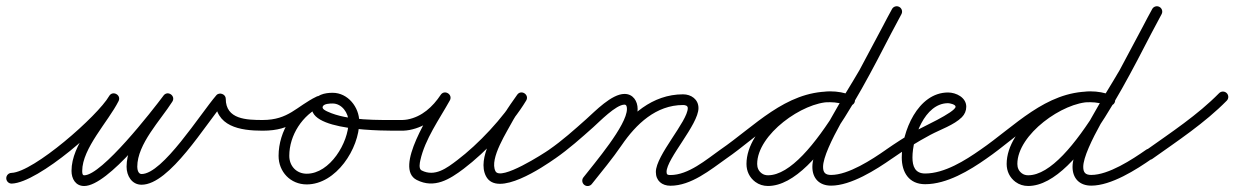

<svg xmlns="http://www.w3.org/2000/svg" viewBox="-29 -581 4037 628"><path d="M-8.5 2.5C-8.2 12.2 -0.1 19.8 9.5 19.5C96.4 16.8 314.2 -172.9 358.3 -249.3C363.9 -259.1 358.8 -268.3 350.9 -272.5C343.1 -276.8 332.6 -276 327.5 -265.9C289.5 -190.5 204.9 -109.9 204.9 -22C204.9 3.4 217.9 27.4 246.3 27.4C325.1 27.4 486.7 -184 533.9 -247.6C540.6 -256.6 536.4 -266.3 529.1 -271.3C521.7 -276.4 511.1 -276.9 505.1 -267.4C462 -199.3 385 -120.1 385 -35.7C385 -6.5 401.8 23.2 434.1 23.2C526.2 23.2 643.4 -174.9 705.1 -246.6C710.1 -252.3 702.4 -259 693.5 -262.3C684.6 -265.6 674.4 -265.6 674.4 -258C674.4 -166.6 756.2 -153.6 830 -153.5C839.6 -153.5 847.5 -161.3 847.5 -171C847.5 -180.6 839.7 -188.5 830 -188.5C830 -188.5 830 -188.5 830 -188.5C777.6 -188.6 709.4 -190.3 709.4 -258C709.4 -265.6 704.2 -271.3 697.7 -273.7C691.3 -276.1 683.6 -275.2 678.6 -269.4C625.9 -208.2 503.1 -11.8 434.1 -11.8C422.8 -11.8 420 -26.9 420 -35.7C420 -110.2 496 -187.5 534.7 -248.6C540.7 -258.1 536.8 -267.6 529.8 -272.4C522.8 -277.2 512.6 -277.5 505.9 -268.4C468.3 -218 304.1 -7.6 246.3 -7.6C239.8 -7.6 239.9 -17.4 239.9 -22C239.9 -95.9 325 -183.2 358.7 -250.1C363.8 -260.3 359 -269.3 351.4 -273.4C343.8 -277.5 333.6 -276.6 327.9 -266.7C290.7 -202.1 81 -17.8 8.5 -15.5C-1.2 -15.2 -8.8 -7.1 -8.5 2.5Z M830 -153.5C830 -153.5 830 -153.5 830 -153.5C930 -153.6 947.7 -197.4 1022.1 -233.7C1030.7 -238 1034.3 -248.5 1030.1 -257.2C1025.9 -265.8 1015.4 -269.4 1006.7 -265.2C1006.7 -265.2 1006.7 -265.2 1006.7 -265.2C939.9 -232.6 915.5 -188.6 830 -188.5C820.3 -188.5 812.5 -180.6 812.5 -171C812.5 -161.3 820.4 -153.5 830 -153.5ZM1007 -265.3C1007 -265.3 1007 -265.3 1007 -265.3C933.2 -231.2 882.2 -152.5 882.2 -71.2C882.2 -18.8 921.3 22.2 974.2 22.2C1070.4 22.2 1146.1 -95.1 1146.1 -182.5C1146.1 -230.5 1108.9 -277.5 1059 -277.5C1033.3 -277.5 1003.1 -271.2 993.5 -243.8C993.5 -243.8 993.5 -243.8 993.5 -243.8C993.5 -243.9 993.5 -243.9 993.5 -243.9C959.8 -149.4 1236.8 -153.6 1281 -153.5C1290.6 -153.5 1298.5 -161.3 1298.5 -171C1298.5 -180.6 1290.7 -188.5 1281 -188.5C1281 -188.5 1281 -188.5 1281 -188.5C1209.5 -188.6 1108.1 -185.3 1042.1 -216.1C1037.1 -218.4 1023.7 -224.3 1026.5 -232.1C1026.5 -232.1 1026.5 -232.1 1026.5 -232.2C1026.5 -232.2 1026.5 -232.2 1026.5 -232.2C1030 -242.1 1050.6 -242.5 1059 -242.5C1089.4 -242.5 1111.1 -211.2 1111.1 -182.5C1111.1 -114.8 1050.4 -12.8 974.2 -12.8C940.6 -12.8 917.2 -38 917.2 -71.2C917.2 -138.9 960.3 -205.1 1021.7 -233.6C1030.5 -237.7 1034.3 -248.1 1030.2 -256.8C1026.2 -265.6 1015.8 -269.4 1007 -265.3Z M1253.5 -171.3C1253.3 -161.7 1261 -153.7 1270.7 -153.5C1284 -153.2 1297 -153.3 1310.2 -155.8C1366.9 -166.4 1410.2 -204.2 1441.6 -251.3C1447.8 -260.6 1443 -270.1 1435.4 -274.7C1427.7 -279.4 1417.1 -279.3 1411.7 -269.5C1381 -214.3 1257.6 -31.4 1334.1 7.6C1391.9 37 1441.8 5.5 1487.6 -29C1560.5 -84.2 1644.9 -173.9 1692 -252C1697.8 -261.6 1693.7 -271 1686.5 -275.7C1679.3 -280.3 1669.1 -280.3 1662.6 -271C1648.4 -250.5 1633.2 -230.3 1620.8 -208.7C1620.8 -208.7 1620.7 -208.5 1620.7 -208.4C1620.6 -208.3 1620.5 -208.1 1620.5 -208.1C1592.6 -154.9 1530.5 -63.6 1560.4 -5C1597.4 67.2 1748.6 -35.7 1787 -62.7C1795 -68.2 1796.9 -79.1 1791.3 -87C1785.8 -95 1774.9 -96.9 1767 -91.3C1749.8 -79.3 1608.5 12.1 1591.6 -21C1570.6 -62.1 1630.3 -151.5 1651.5 -191.9C1651.5 -191.9 1651.4 -191.7 1651.3 -191.6C1651.3 -191.5 1651.2 -191.3 1651.2 -191.3C1663 -212 1677.7 -231.4 1691.4 -251C1697.8 -260.3 1693.4 -269.9 1685.9 -274.7C1678.4 -279.6 1667.8 -279.7 1662 -270C1617.2 -195.8 1535.8 -109.5 1466.4 -57C1432.7 -31.4 1393.4 -1.4 1349.9 -23.6C1339.9 -28.7 1344 -48.7 1345.9 -56.9C1361.1 -126 1407.8 -190.5 1442.3 -252.5C1447.7 -262.3 1443.4 -271.5 1436.1 -275.9C1428.8 -280.4 1418.6 -280 1412.4 -270.7C1386.4 -231.6 1351 -199.1 1303.8 -190.2C1292.9 -188.2 1282.3 -188.3 1271.3 -188.5C1261.7 -188.7 1253.7 -181 1253.5 -171.3Z M1762.6 -67C1768.1 -59.1 1779 -57.1 1787 -62.6C1831.2 -93.3 1871.5 -129.3 1911.6 -165C1931.5 -182.7 1985.6 -238.8 2013.7 -238.8C2020.9 -238.8 2021.6 -229.9 2021.6 -224.4C2021.6 -171.2 1915.3 -47.2 1879.2 -0.7C1873.3 6.9 1874.6 17.9 1882.3 23.8C1889.9 29.7 1900.9 28.4 1906.8 20.7C1949.6 -34.3 2056.6 -157.5 2056.6 -224.4C2056.6 -250.1 2041.8 -273.8 2013.7 -273.8C1971.4 -273.8 1917.9 -217.5 1888.4 -191.2C1849.3 -156.4 1810.1 -121.2 1767 -91.4C1759.1 -85.9 1757.1 -75 1762.6 -67ZM1906.7 20.9C1906.7 20.9 1906.7 20.9 1906.7 20.9C1939.9 -20.8 1974.3 -62.1 2004.4 -106.1C2051.6 -175 2116.6 -237.5 2205.2 -237.5C2212 -237.5 2220.6 -235.7 2220.6 -227.5C2220.6 -184.6 2116.2 -73.1 2116.2 -18.6C2116.2 10.2 2136 26.5 2164 26.5C2231.7 26.5 2294.2 -25.2 2347.1 -62.7C2355 -68.3 2356.9 -79.2 2351.3 -87.1C2345.7 -95 2334.8 -96.9 2326.9 -91.3C2280.9 -58.6 2222.5 -8.5 2164 -8.5C2155.1 -8.5 2151.2 -9.5 2151.2 -18.6C2151.2 -62.4 2255.6 -173.5 2255.6 -227.5C2255.6 -256 2231.8 -272.5 2205.2 -272.5C2104.4 -272.5 2029.5 -204.8 1975.6 -125.9C1945.9 -82.5 1912 -42 1879.3 -0.9C1873.3 6.6 1874.5 17.7 1882.1 23.7C1889.6 29.7 1900.7 28.5 1906.7 20.9Z M2322.6 -67.1C2328 -59.1 2338.9 -57.1 2346.9 -62.6C2451.1 -134.1 2550.2 -246.7 2685.9 -246.7C2705.9 -246.7 2725.7 -242.4 2744.7 -236.3C2753.9 -233.4 2763.7 -238.5 2766.7 -247.7C2769.6 -256.9 2764.5 -266.7 2755.3 -269.7C2755.3 -269.7 2755.3 -269.7 2755.3 -269.7C2732.9 -276.8 2709.5 -281.7 2685.9 -281.7C2539.9 -281.7 2438.6 -167.9 2327.1 -91.4C2319.1 -86 2317.1 -75.1 2322.6 -67.1ZM2756 -269.5C2756 -269.5 2756 -269.5 2756 -269.5C2732.3 -278 2711.4 -282.2 2685.8 -282.2C2577.3 -282.2 2412.6 -163.2 2412.6 -44.7C2412.6 -21.1 2422.5 -0.2 2441.5 14C2453.6 23 2468 27.3 2482.9 27.3C2654.2 27.3 2835.8 -384.7 2919.3 -534.5C2924 -542.9 2921 -553.6 2912.5 -558.3C2904.1 -563 2893.4 -560 2888.7 -551.5C2888.7 -551.5 2888.7 -551.5 2888.7 -551.5C2813.1 -415.9 2627.9 -7.7 2482.9 -7.7C2475.5 -7.7 2468.4 -9.6 2462.5 -14C2452.2 -21.6 2447.6 -32.1 2447.6 -44.7C2447.6 -141.3 2597.1 -247.2 2685.8 -247.2C2707.3 -247.2 2724.2 -243.7 2744 -236.5C2753.1 -233.3 2763.2 -237.9 2766.5 -247C2769.7 -256.1 2765.1 -266.2 2756 -269.5ZM2912.2 -558.5C2903.6 -563 2893 -559.7 2888.5 -551.2C2853.1 -484.1 2817.2 -417.2 2781.4 -350.2C2781.4 -350.2 2781.5 -350.4 2781.5 -350.5C2781.6 -350.6 2781.6 -350.7 2781.6 -350.7C2737.7 -273.8 2628.1 -112.2 2628.1 -35.2C2628.1 2.6 2651.1 26.2 2689.3 26.2C2754.6 26.2 2836.5 -25.9 2889 -62.7C2897 -68.2 2898.9 -79.1 2893.3 -87C2887.8 -95 2876.9 -96.9 2869 -91.3C2823.1 -59.2 2746.1 -8.8 2689.3 -8.8C2670.4 -8.8 2663.1 -16.6 2663.1 -35.2C2663.1 -95.6 2773.4 -265.8 2812 -333.3C2812 -333.3 2812.1 -333.4 2812.2 -333.5C2812.2 -333.6 2812.3 -333.7 2812.3 -333.8C2848.1 -400.7 2884 -467.7 2919.5 -534.8C2924 -543.4 2920.7 -554 2912.2 -558.5Z M2889 -62.6C2889 -62.6 2889 -62.6 2889 -62.6C2929.3 -90.8 2971 -116.8 3014.3 -140C3045.7 -156.8 3091.9 -172.3 3117.1 -197.6C3126.4 -207.1 3131.5 -218.7 3131.5 -232C3131.5 -262.1 3098.3 -278.5 3072 -278.5C2972.8 -278.5 2920.5 -149.9 2920.5 -66C2920.5 -17.5 2944 21.5 2997 21.5C3068.1 21.5 3142.1 -23.3 3198.1 -62.7C3206 -68.3 3207.9 -79.2 3202.3 -87.1C3196.7 -95 3185.8 -96.9 3177.9 -91.3C3128.5 -56.5 3060.1 -13.5 2997 -13.5C2964.1 -13.5 2955.5 -36.9 2955.5 -66C2955.5 -129 2994.7 -243.5 3072 -243.5C3077.2 -243.5 3096.5 -239.6 3096.5 -232C3096.5 -214.1 2980.7 -161.7 2963.9 -152C2931.4 -133.2 2899.8 -112.8 2869 -91.4C2861.1 -85.8 2859.1 -74.9 2864.6 -67C2870.2 -59.1 2881.1 -57.1 2889 -62.6Z M3173.6 -67.1C3179 -59.1 3189.9 -57.1 3197.9 -62.6C3302.1 -134.1 3401.2 -246.7 3536.9 -246.7C3556.9 -246.7 3576.7 -242.4 3595.7 -236.3C3604.9 -233.4 3614.7 -238.5 3617.7 -247.7C3620.6 -256.9 3615.5 -266.7 3606.3 -269.7C3606.3 -269.7 3606.3 -269.7 3606.3 -269.7C3583.9 -276.8 3560.5 -281.7 3536.9 -281.7C3390.9 -281.7 3289.6 -167.9 3178.1 -91.4C3170.1 -86 3168.1 -75.1 3173.6 -67.1ZM3607 -269.5C3607 -269.5 3607 -269.5 3607 -269.5C3583.3 -278 3562.4 -282.2 3536.8 -282.2C3428.3 -282.2 3263.6 -163.2 3263.6 -44.7C3263.6 -21.1 3273.5 -0.2 3292.5 14C3304.6 23 3319 27.3 3333.9 27.3C3505.2 27.3 3686.8 -384.7 3770.3 -534.5C3775 -542.9 3772 -553.6 3763.5 -558.3C3755.1 -563 3744.4 -560 3739.7 -551.5C3739.7 -551.5 3739.7 -551.5 3739.7 -551.5C3664.1 -415.9 3478.9 -7.7 3333.9 -7.7C3326.5 -7.7 3319.4 -9.6 3313.5 -14C3303.2 -21.6 3298.6 -32.1 3298.6 -44.7C3298.6 -141.3 3448.1 -247.2 3536.8 -247.2C3558.3 -247.2 3575.2 -243.7 3595 -236.5C3604.1 -233.3 3614.2 -237.9 3617.5 -247C3620.7 -256.1 3616.1 -266.2 3607 -269.5ZM3763.2 -558.5C3754.6 -563 3744 -559.7 3739.5 -551.2C3704.1 -484.1 3668.2 -417.2 3632.4 -350.2C3632.4 -350.2 3632.5 -350.4 3632.5 -350.5C3632.6 -350.6 3632.6 -350.7 3632.6 -350.7C3588.7 -273.8 3479.1 -112.2 3479.1 -35.2C3479.1 2.6 3502.1 26.2 3540.3 26.2C3605.6 26.2 3687.5 -25.9 3740 -62.7C3748 -68.2 3749.9 -79.1 3744.3 -87C3738.8 -95 3727.9 -96.9 3720 -91.3C3674.1 -59.2 3597.1 -8.8 3540.3 -8.8C3521.4 -8.8 3514.1 -16.6 3514.1 -35.2C3514.1 -95.6 3624.4 -265.8 3663 -333.3C3663 -333.3 3663.1 -333.4 3663.2 -333.5C3663.2 -333.6 3663.3 -333.7 3663.3 -333.8C3699.1 -400.7 3735 -467.7 3770.5 -534.8C3775 -543.4 3771.7 -554 3763.2 -558.5Z M3715.7 -65.5C3721.3 -57.6 3732.3 -55.8 3740.1 -61.4C3823.2 -120.4 3911.9 -179 3983.5 -251.7C3990.3 -258.6 3990.2 -269.7 3983.3 -276.5C3976.4 -283.3 3965.3 -283.2 3958.5 -276.3C3888.4 -205 3801.2 -147.7 3719.9 -89.9C3712 -84.3 3710.1 -73.4 3715.7 -65.5Z"/></svg>

Font: FRB American Cursive Guidelines
Style: Italic
Weight: 400
Italic angle: -25°
Version: Version 2.0;Modular Font Editor K font №1